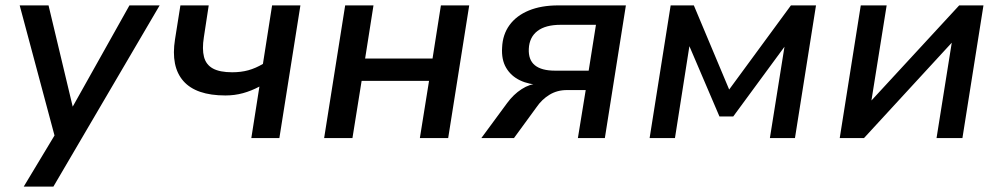

<svg xmlns="http://www.w3.org/2000/svg" viewBox="-20 -512 3710 712"><path d="M68 180 195 -31 189 16 53 -492H160L255 -94H237L460 -492H572L178 180Z M912 0 942 -191Q912 -175 881 -166.5Q850 -158 816 -158Q707 -158 660 -211.5Q613 -265 629 -366L649 -492H754L736 -374Q729 -330 736.5 -301Q744 -272 769.5 -258Q795 -244 841 -244Q874 -244 901 -251.5Q928 -259 955 -275L989 -492H1094L1016 0Z M1182 0 1260 -492H1365L1334 -295H1584L1615 -492H1720L1642 0H1537L1571 -212H1321L1287 0Z M1765 0 1860 -129Q1884 -162 1914.5 -181.5Q1945 -201 1972 -201H1987V-197Q1942 -198 1908.5 -214Q1875 -230 1857 -260.5Q1839 -291 1842 -336Q1844 -384 1869.5 -419Q1895 -454 1941 -473Q1987 -492 2050 -492H2301L2223 0H2123L2152 -178H2082Q2046 -178 2017.5 -160.5Q1989 -143 1970 -115L1886 0ZM2038 -250H2163L2190 -420H2059Q2003 -420 1973 -397Q1943 -374 1941 -331Q1939 -290 1963.5 -270Q1988 -250 2038 -250Z M2389 0 2467 -492H2553L2684 -180L2913 -492H3006L2928 0H2835L2893 -363H2907L2699 -80H2648L2527 -363H2540L2483 0Z M3094 0 3172 -492H3268L3208 -117H3191L3537 -492H3627L3549 0H3453L3513 -376H3530L3184 0Z"/></svg>

Font: Nunito Sans 10pt SemiBold
Style: Italic
Weight: 600
Italic angle: -9°
Designer: Vernon Adams
Foundry: Vernon Adams
Version: Version 3.101;gftools[0.9.27]